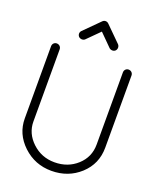

<svg xmlns="http://www.w3.org/2000/svg" viewBox="-184 -1121 1029 1258"><g transform="rotate(20 330.5 -492.0)"><path d="M49.8 -233.9C49.8 -162.1 77.1 -100.1 132.3 -47.9C187.5 3.9 253.4 29.8 330.1 29.8C407.7 29.8 474.1 4.9 528.8 -44.9C583.5 -95.2 610.8 -158.2 610.8 -233.9V-736.8C610.8 -754.4 597.2 -767.1 580.1 -767.1C564 -767.1 550.8 -754.4 550.8 -736.8V-233.9C550.8 -175.3 529.3 -126.5 486.8 -87.9C444.3 -49.3 392.1 -29.8 330.1 -29.8C269 -29.8 217.3 -50.3 174.3 -90.8C131.3 -131.3 109.9 -179.2 109.9 -233.9V-736.8C109.9 -754.4 96.2 -767.1 79.1 -767.1C63 -767.1 49.8 -754.4 49.8 -736.8ZM203.1 -898.9C190.9 -887.2 190.9 -868.2 202.6 -856.4C214.8 -845.2 234.9 -845.7 245.1 -856L330.1 -940.9L415 -856C426.8 -845.7 446.3 -845.2 457.5 -856.4C468.8 -868.2 468.3 -887.2 458 -898.9L351.1 -1004.9C338.9 -1017.1 320.8 -1016.6 309.1 -1004.9Z"/></g></svg>

Font: Nemoy
Style: Medium
Weight: 500
Designer: BSozoo
Foundry: BSozoo
Version: Version 001.000